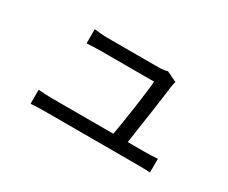

<svg xmlns="http://www.w3.org/2000/svg" viewBox="-85 -749 1169 985"><g transform="rotate(30 500.0 -256.5)"><path d="M737 -476 676 -505C667 -501 642 -498 626 -498H322C297 -498 267 -501 243 -504V-420C268 -421 294 -423 323 -423H641C638 -366 609 -171 594 -87H232C202 -87 173 -89 149 -91V-8C178 -10 201 -11 232 -11H780C801 -11 838 -10 856 -9V-90C835 -88 799 -87 777 -87H679C693 -179 722 -377 730 -445C731 -453 734 -466 737 -476Z"/></g></svg>

Font: Microsoft YaHei
Style: Regular
Weight: 400
Designer: Ryoko NISHIZUKA 西塚涼子 (kana, bopomofo & ideographs); Paul D. Hunt (Latin, Greek & Cyrillic); Sandoll Communications 산돌커뮤니
Foundry: Adobe
Version: Version 2.001;hotconv 1.0.111;makeotfexe 2.5.65597